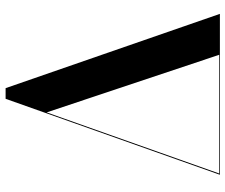

<svg xmlns="http://www.w3.org/2000/svg" viewBox="-80 -724 804 685"><g transform="rotate(-90 322.5 -382.0)"><path d="M350 -764.5 615 0H41L312 -764.5ZM263.5 -618 45.5 -2.5H469Z"/></g></svg>

Font: Bodoni* 72pt Medium
Style: Regular
Weight: 500
Version: Version 2.3